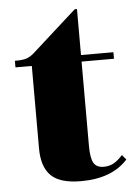

<svg xmlns="http://www.w3.org/2000/svg" viewBox="-50 -709 547 761"><g transform="rotate(-5 223.0 -328.5)"><path d="M22 -460V-486Q53 -486 68 -491Q83 -496 98 -509L276 -669H285V-486H414V-460H285V-124Q285 -76 296.5 -56.5Q308 -37 336 -37Q358 -37 375 -46Q392 -55 412 -77L428 -58Q365 12 242 12Q159 12 123 -23Q87 -58 87 -132V-460Z"/></g></svg>

Font: Chonburi
Style: Regular
Weight: 400
Designer: Thanarat Vachiruckul and Stawix Ruecha
Foundry: Cadson Demak & Katatrad
Version: Version 1.000